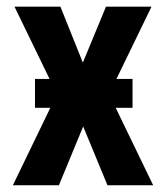

<svg xmlns="http://www.w3.org/2000/svg" viewBox="-20 -548 489 568"><path d="M158.7 -528.3 225.1 -362.8 293.5 -528.3H428.2L302.7 -269.5L433.1 0H297.9L226.1 -173.8L154.3 0H18.1L148.4 -269.5L22.9 -528.3ZM372.1 -314.5V-229H83.5V-314.5Z"/></svg>

Font: Roboto Condensed SemiBold
Style: Regular
Weight: 600
Designer: Christian Robertson
Foundry: Google
Version: Version 3.008; 2023